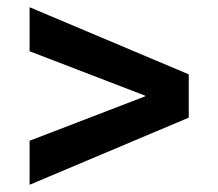

<svg xmlns="http://www.w3.org/2000/svg" viewBox="-20 -586 605 532"><path d="M62 -196 382 -319V-321L62 -444V-566L503 -380V-260L62 -74Z"/></svg>

Font: Murecho Thin ExtraBold
Style: Regular
Weight: 800
Version: Version 1.010